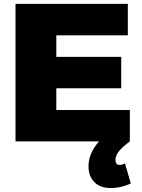

<svg xmlns="http://www.w3.org/2000/svg" viewBox="-20 -721 723 979"><path d="M617.2 111.8 647 214.8Q596.7 237.8 544.9 237.8Q489.7 237.8 460.4 207Q431.2 176.3 431.2 127Q431.2 61 484.9 0H59.1V-701.2H631.8V-541H267.1V-431.2H598.1V-271H267.1V-160.2H642.1V0Q606.9 25.9 587.9 48.6Q568.8 71.3 568.8 94.2Q568.8 120.1 590.8 120.1Q602.1 120.1 617.2 111.8Z"/></svg>

Font: Montserrat-Arabic ExtraBold
Style: Regular
Weight: 800
Designer: Mohamed Gaber
Foundry: Kief Type Foundry
Version: Version 5.008;PS 005.008;hotconv 1.0.88;makeotf.lib2.5.64775